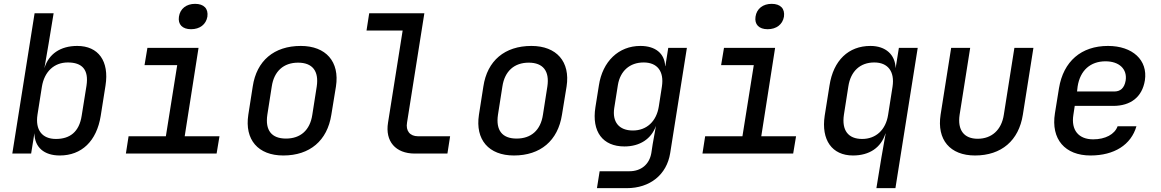

<svg xmlns="http://www.w3.org/2000/svg" viewBox="-20 -799 6040 999"><path d="M291 10C405 10 483 -65 504 -196L529 -354C549 -481 492 -560 382 -560C294 -560 233 -518 211 -444L233 -572L259 -730H160L44 0H142L159 -106C160 -33 209 10 291 10ZM271 -76C199 -76 163 -123 175 -202L198 -348C211 -427 262 -474 333 -474C406 -474 443 -438 430 -353L405 -197C392 -112 343 -76 271 -76Z M974 -647C1020 -647 1052 -672 1059 -712C1065 -754 1041 -779 995 -779C950 -779 917 -754 911 -712C905 -672 929 -647 974 -647ZM635 0H1107L1122 -90H941L1013 -550H747L732 -460H902L843 -90H649Z M1454 10C1592 10 1683 -67 1704 -202L1728 -349C1748 -478 1676 -560 1545 -560C1406 -560 1315 -483 1295 -349L1272 -202C1252 -72 1323 10 1454 10ZM1468 -78C1393 -78 1359 -121 1371 -202L1394 -349C1406 -429 1456 -473 1531 -473C1606 -473 1640 -429 1628 -349L1605 -202C1593 -121 1543 -78 1468 -78Z M2138 0H2308L2322 -90H2155C2113 -90 2090 -118 2098 -162L2188 -730H1901L1887 -640H2075L1999 -161C1983 -64 2038 0 2138 0Z M2654 10C2792 10 2883 -67 2904 -202L2928 -349C2948 -478 2876 -560 2745 -560C2606 -560 2515 -483 2495 -349L2472 -202C2452 -72 2523 10 2654 10ZM2668 -78C2593 -78 2559 -121 2571 -202L2594 -349C2606 -429 2656 -473 2731 -473C2806 -473 2840 -429 2828 -349L2805 -202C2793 -121 2743 -78 2668 -78Z M3086 180H3241C3362 180 3449 110 3467 -2L3554 -550H3457L3442 -455H3441C3438 -521 3390 -560 3312 -560C3199 -560 3115 -480 3096 -354L3078 -241C3058 -114 3116 -37 3229 -37C3309 -37 3369 -76 3393 -144L3376 -49L3369 -3C3359 56 3316 92 3255 92H3100ZM3273 -120C3200 -120 3165 -165 3176 -237L3195 -357C3207 -429 3256 -474 3329 -474C3400 -474 3436 -428 3424 -349L3408 -246C3396 -167 3344 -120 3273 -120Z M3974 -647C4020 -647 4052 -672 4059 -712C4065 -754 4041 -779 3995 -779C3950 -779 3917 -754 3911 -712C3905 -672 3929 -647 3974 -647ZM3635 0H4107L4122 -90H3941L4013 -550H3747L3732 -460H3902L3843 -90H3649Z M4540 180H4639L4755 -550H4657L4640 -444C4638 -515 4588 -560 4509 -560C4395 -560 4316 -485 4296 -354L4271 -197C4252 -71 4309 10 4418 10C4504 10 4564 -31 4587 -104H4588L4566 21ZM4466 -76C4393 -76 4359 -121 4371 -202L4394 -349C4406 -429 4456 -474 4529 -474C4600 -474 4636 -427 4624 -348L4601 -202C4589 -123 4537 -76 4466 -76Z M5053 10C5191 10 5281 -68 5302 -202L5357 -550H5258L5203 -202C5191 -122 5139 -77 5067 -77C4996 -77 4961 -122 4973 -202L5028 -550H4929L4874 -202C4854 -72 4923 10 5053 10Z M5654 10C5777 10 5865 -45 5893 -142H5795C5780 -100 5731 -74 5668 -74C5592 -74 5552 -122 5565 -202L5572 -248H5772C5863 -248 5923 -294 5937 -381C5953 -486 5873 -560 5745 -560C5606 -560 5513 -480 5490 -340L5469 -210C5447 -74 5522 10 5654 10ZM5584 -323 5587 -349C5600 -433 5654 -480 5732 -480C5803 -480 5846 -440 5837 -380C5830 -339 5808 -323 5778 -323Z"/></svg>

Font: JetBrains Mono Medium
Style: Italic
Weight: 436
Italic angle: -9°
Monospace: yes
Designer: Philipp Nurullin, Konstantin Bulenkov
Foundry: JetBrains
Version: Version 2.305